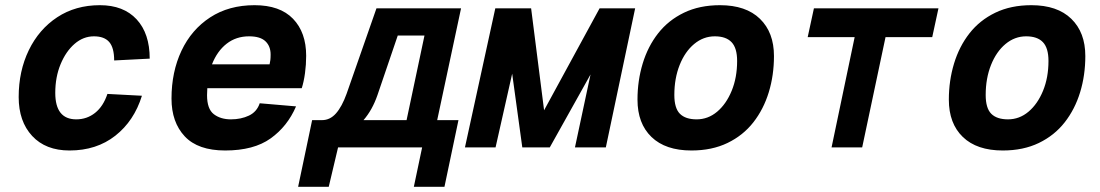

<svg xmlns="http://www.w3.org/2000/svg" viewBox="-20 -568 4240 740"><path d="M248 12Q156 12 104 -44Q52 -100 52 -194Q52 -294 91 -374.5Q130 -455 200.5 -501.5Q271 -548 365 -548Q456 -548 506.5 -493.5Q557 -439 557 -342L420 -335Q420 -384 401 -406Q382 -428 342 -428Q301 -428 267.5 -399Q234 -370 213.5 -320.5Q193 -271 193 -210Q193 -108 274 -108Q315 -108 346.5 -133Q378 -158 394 -206L527 -199Q497 -102 424.5 -45Q352 12 248 12Z M848 12Q743 12 692 -42.5Q641 -97 641 -188Q641 -291 679.5 -372.5Q718 -454 790 -501Q862 -548 961 -548Q1059 -548 1109.5 -495.5Q1160 -443 1160 -353Q1160 -319 1155.5 -286Q1151 -253 1143 -228H779Q778 -215 778 -201Q778 -148 804 -128Q830 -108 870 -108Q909 -108 939.5 -122.5Q970 -137 981 -170L1121 -158Q1088 -81 1023 -34.5Q958 12 848 12ZM940 -428Q890 -428 853.5 -399.5Q817 -371 797 -320H1019Q1021 -328 1022 -336.5Q1023 -345 1023 -358Q1023 -390 1003 -409Q983 -428 940 -428Z M1161 0 1183 -105H1221Q1252 -105 1275 -131Q1298 -157 1316 -207L1431 -536H1757L1665 -105H1747L1693 152H1575L1607 0H1283L1247 152H1129L1161 0ZM1435 -202Q1415 -144 1381 -105H1547L1616 -431H1513Z M1772 0 1889 -536H2027L2077 -143L2291 -536H2428L2315 0H2196L2256 -281L2099 0H1993L1954 -284L1890 0Z M2645 12Q2545 12 2491 -40Q2437 -92 2437 -184Q2437 -257 2457 -323Q2477 -389 2516.5 -439.5Q2556 -490 2616 -519Q2676 -548 2755 -548Q2855 -548 2909 -495.5Q2963 -443 2963 -352Q2963 -278 2943 -212.5Q2923 -147 2883.5 -96.5Q2844 -46 2784 -17Q2724 12 2645 12ZM2665 -108Q2709 -108 2744 -137.5Q2779 -167 2800 -218Q2821 -269 2821 -333Q2821 -383 2799.5 -405.5Q2778 -428 2735 -428Q2691 -428 2655.5 -398.5Q2620 -369 2599.5 -317.5Q2579 -266 2579 -202Q2579 -151 2600.5 -129.5Q2622 -108 2665 -108Z M3185 0 3274 -425H3093L3117 -536H3597L3573 -425H3393L3303 0Z M3845 12Q3745 12 3691 -40Q3637 -92 3637 -184Q3637 -257 3657 -323Q3677 -389 3716.5 -439.5Q3756 -490 3816 -519Q3876 -548 3955 -548Q4055 -548 4109 -495.5Q4163 -443 4163 -352Q4163 -278 4143 -212.5Q4123 -147 4083.5 -96.5Q4044 -46 3984 -17Q3924 12 3845 12ZM3865 -108Q3909 -108 3944 -137.5Q3979 -167 4000 -218Q4021 -269 4021 -333Q4021 -383 3999.5 -405.5Q3978 -428 3935 -428Q3891 -428 3855.5 -398.5Q3820 -369 3799.5 -317.5Q3779 -266 3779 -202Q3779 -151 3800.5 -129.5Q3822 -108 3865 -108Z"/></svg>

Font: Geist Mono
Style: Bold Italic
Weight: 700
Italic angle: -12°
Monospace: yes
Designer: Basement.studio, Andrés Briganti, Mateo Zaragoza
Foundry: Basement.studio, Vercel, Andrés Briganti, Guido Ferreyra, Mateo Zaragoza
Version: Version 1.500; ttfautohint (v1.8.4.7-5d5b)